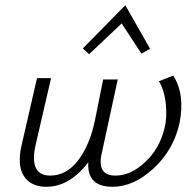

<svg xmlns="http://www.w3.org/2000/svg" viewBox="-20 -713 746 737"><path d="M447 -623 322 -505 298 -527 461 -693 556 -526 523 -507ZM645 -423Q691 -351 669 -240Q646 -137 569.5 -66.5Q493 4 412 4Q313 4 319 -90Q247 4 158 4Q98 4 71.5 -37.5Q45 -79 63 -156L122 -413H176L117 -158Q90 -39 173 -39Q235 -39 280 -97.5Q325 -156 345 -254L376 -408H432L370 -122Q352 -39 423 -39Q482 -39 537 -90.5Q592 -142 611 -219Q622 -260 616.5 -313.5Q611 -367 590 -401Z"/></svg>

Font: EauTest Semilight
Style: Italic
Weight: 300
Italic angle: -12°
Designer: Christian Thalmann (Catharsis Fonts)
Version: Version 0.001;PS 000.001;hotconv 1.0.88;makeotf.lib2.5.64775